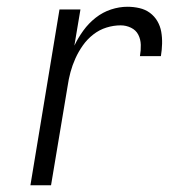

<svg xmlns="http://www.w3.org/2000/svg" viewBox="-20 -548 540 568"><path d="M70 0 156 -520H218L200 -413Q211 -436 226.5 -457.5Q242 -479 263 -495.5Q284 -512 308.5 -520Q333 -528 357 -528Q375 -528 392.5 -524Q410 -520 423.5 -510Q437 -500 445.5 -485.5Q454 -471 457 -454Q460 -437 459.5 -418.5Q459 -400 456 -382H394Q397 -399 396.5 -415.5Q396 -432 389 -445.5Q382 -459 367.5 -466Q353 -473 337 -473Q316 -473 295 -466.5Q274 -460 256 -446Q238 -432 225 -413.5Q212 -395 203 -375Q194 -355 188.5 -334.5Q183 -314 180 -293L131 0Z"/></svg>

Font: Iosevka SS04 Light
Style: Italic
Weight: 300
Italic angle: -9°
Monospace: yes
Designer: Belleve Invis
Foundry: Belleve Invis
Version: Version 19.0.0; ttfautohint (v1.8.4)